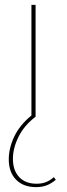

<svg xmlns="http://www.w3.org/2000/svg" viewBox="-20 -479 274 788"><path d="M209 259Q191 274 172 281.5Q153 289 128 289Q76 289 46 258.5Q16 228 16 175Q16 129 38.5 81.5Q61 34 109 -5V-459H126V0Q79 36 56 82.5Q33 129 33 173Q33 220 58.5 247.5Q84 275 130 275Q152 275 168.5 268.5Q185 262 201 248Z"/></svg>

Font: Ysabeau SC Thin
Style: Regular
Weight: 200
Designer: Christian Thalmann (Catharsis Fonts)
Version: Version 0.003